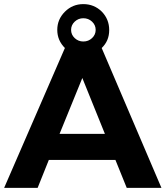

<svg xmlns="http://www.w3.org/2000/svg" viewBox="-23 -915 806 935"><path d="M382.8 -826.2Q358.4 -826.2 340.8 -809.6Q323.2 -793 323.2 -769.5Q323.2 -746.1 340.8 -729.5Q358.4 -712.9 382.8 -712.9Q407.7 -712.9 425.3 -729.5Q442.9 -746.1 442.9 -769.5Q442.9 -793 425.3 -809.6Q407.7 -826.2 382.8 -826.2ZM267.1 -263.2H487.8L377.9 -535.2ZM472.7 -858.4Q508.8 -821.3 508.8 -768.6Q508.8 -715.8 472.2 -681.2L763.2 0H594.2L539.1 -136.2H214.8L160.2 0H-2.9L293 -681.2Q255.9 -718.3 255.9 -769.5Q255.9 -820.8 293 -857.9Q330.1 -895 382.8 -895Q435.5 -895 472.7 -858.4Z"/></svg>

Font: TruenoSBd
Style: Demi
Weight: 600
Designer: Julieta Ulanovsky
Foundry: Julieta Ulanovsky
Version: Version 3.001b